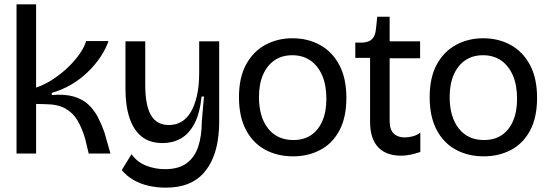

<svg xmlns="http://www.w3.org/2000/svg" viewBox="-20 -706 2528 883"><path d="M56 0V-686H146V-303Q189 -318 227.5 -344Q266 -370 297 -400.5Q328 -431 348.5 -461.5Q369 -492 376 -517H479Q467 -482 443 -445.5Q419 -409 384.5 -375.5Q350 -342 307.5 -317Q265 -292 218 -279V-269Q278 -274 319 -262Q360 -250 386.5 -225Q413 -200 430 -167.5Q447 -135 460 -98L488 0H388L371 -70Q357 -117 336.5 -152Q316 -187 280.5 -207Q245 -227 185 -227L146 -228V0Z M741 157Q702 157 664 148.5Q626 140 594.5 122Q563 104 540 76L585 3Q611 40 652.5 56Q694 72 739 72Q801 72 838 45Q875 18 891.5 -31.5Q908 -81 908 -146L918 -262H907Q899 -184 874 -137Q849 -90 811.5 -69Q774 -48 728 -48Q669 -48 631.5 -78Q594 -108 575.5 -164Q557 -220 557 -297V-516H648V-315Q648 -221 674.5 -176Q701 -131 756 -131Q788 -131 813.5 -145.5Q839 -160 857 -190Q875 -220 885.5 -265Q896 -310 896 -370V-516H988V-144Q988 -103 981.5 -60Q975 -17 959 21.5Q943 60 915.5 91Q888 122 845 139.5Q802 157 741 157Z M1328 13Q1256 13 1199.5 -17.5Q1143 -48 1111 -109Q1079 -170 1079 -259Q1079 -349 1111.5 -409Q1144 -469 1200 -499.5Q1256 -530 1325 -530Q1396 -530 1452 -499Q1508 -468 1540.5 -407Q1573 -346 1573 -256Q1573 -166 1541 -106Q1509 -46 1453 -16.5Q1397 13 1328 13ZM1329 -62Q1377 -62 1410.5 -84.5Q1444 -107 1462.5 -149.5Q1481 -192 1481 -252Q1481 -314 1462 -358.5Q1443 -403 1408 -427.5Q1373 -452 1324 -452Q1277 -452 1243 -429Q1209 -406 1190 -363Q1171 -320 1171 -260Q1171 -168 1213 -115Q1255 -62 1329 -62Z M1825 10Q1755 10 1718.5 -29.5Q1682 -69 1682 -146V-440H1614V-510H1647Q1678 -512 1692 -527Q1706 -542 1709 -572L1715 -629H1772V-516H1912V-438H1772V-150Q1772 -110 1790.5 -92Q1809 -74 1841 -74Q1859 -74 1878 -79Q1897 -84 1913 -96V-7Q1889 1 1867.5 5.5Q1846 10 1825 10Z M2205 13Q2133 13 2076.5 -17.5Q2020 -48 1988 -109Q1956 -170 1956 -259Q1956 -349 1988.5 -409Q2021 -469 2077 -499.5Q2133 -530 2202 -530Q2273 -530 2329 -499Q2385 -468 2417.5 -407Q2450 -346 2450 -256Q2450 -166 2418 -106Q2386 -46 2330 -16.5Q2274 13 2205 13ZM2206 -62Q2254 -62 2287.5 -84.5Q2321 -107 2339.5 -149.5Q2358 -192 2358 -252Q2358 -314 2339 -358.5Q2320 -403 2285 -427.5Q2250 -452 2201 -452Q2154 -452 2120 -429Q2086 -406 2067 -363Q2048 -320 2048 -260Q2048 -168 2090 -115Q2132 -62 2206 -62Z"/></svg>

Font: Bricolage Grotesque 72pt
Style: Regular
Weight: 400
Version: Version 1.001;gftools[0.9.33.dev8+g029e19f]